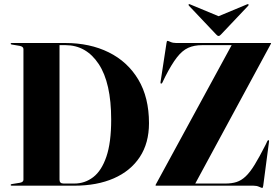

<svg xmlns="http://www.w3.org/2000/svg" viewBox="-20 -911 1358 942"><path d="M32.5 -3.5Q32.5 -7.5 38.5 -8L76 -14Q95 -17 95 -29V-670Q95 -682.5 76.5 -686L37.5 -692.5Q32.5 -693 32.5 -697Q32.5 -700 37.5 -700H300.5Q421 -700 513.5 -654.2Q606 -608.5 658.5 -520.8Q711 -433 711 -306.5Q711 -209 665.8 -140.5Q620.5 -72 538.2 -36Q456 0 344.5 0H37.5Q32.5 0 32.5 -3.5ZM344.5 -10.5Q396.5 -10.5 437.5 -42Q478.5 -73.5 502 -142.5Q525.5 -211.5 525.5 -324Q525.5 -504.5 464.2 -597Q403 -689.5 301 -689.5H272V-29Q272 -10.5 292.5 -10.5ZM1309 -696 938 -10.5H1085.5Q1117 -10.5 1140.5 -18Q1164 -25.5 1185.2 -45.5Q1206.5 -65.5 1229.5 -103Q1252.5 -140.5 1283 -200.5L1291.5 -218.5Q1294 -224 1297.5 -223Q1301 -222 1300 -217L1271.5 0Q1270 11 1266.5 11Q1263.5 11 1251.5 5.5Q1239.5 0 1223.5 0H746Q743 0 743 -2.5Q743 -3 744.5 -6L1116.5 -689.5H972Q932 -689.5 903 -676.2Q874 -663 847.8 -629.2Q821.5 -595.5 790 -533.5L776.5 -505.5Q773.5 -500 770 -501Q766.5 -502 767.5 -507.5L797 -700.5Q798 -710.5 802 -710.5Q805 -710.5 816.8 -705.2Q828.5 -700 844.5 -700H1308Q1310 -700 1310 -698.5Q1310 -697.5 1309 -696ZM1064.5 -742Q1058 -734.5 1052.5 -734.5Q1047 -734.5 1040.5 -742L907 -883Q903 -887.5 906.5 -890Q908 -892 914 -889L1052.5 -831.5L1190.5 -889Q1196.5 -892 1198.5 -890Q1201.5 -887 1198 -883Z"/></svg>

Font: Fraunces 144pt S000
Style: Bold
Weight: 700
Version: Version 1.000; ttfautohint (v1.8.3)